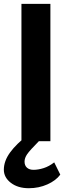

<svg xmlns="http://www.w3.org/2000/svg" viewBox="-37 -731 355 994"><path d="M74 0H223.9V-710.9H74ZM-17.1 147.5Q-17.1 187.7 19.3 215.6Q55.7 243.4 112.1 243.4Q164.1 243.4 208.3 223.6Q252.4 203.9 275.1 173.1L243.7 109.6Q217 130.4 189 139.3Q160.9 148.2 136.5 148.2Q115 148.2 102.5 137Q90.1 125.7 90.1 105.7Q90.1 87.2 103.4 67.5Q116.7 47.9 166.3 -2.2L106.9 -31.7Q47.1 14.4 15 58.6Q-17.1 102.8 -17.1 147.5Z"/></svg>

Font: Roboto Flex
Style: Regular
Weight: 400
Designer: Berlow after Robertson
Foundry: Google
Version: Version 3.200;gftools[0.9.32]